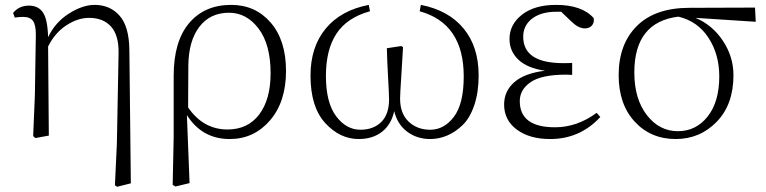

<svg xmlns="http://www.w3.org/2000/svg" viewBox="-20 -541 3056 766"><path d="M496.1 -341.8 502 190.4 447.3 204.1 438.5 198.2 446.3 31.2 453.1 -330.1Q454.1 -400.4 422.9 -435.1Q391.6 -469.7 335.9 -469.7Q290 -469.7 244.6 -439.9Q199.2 -410.2 171.9 -355.5L174.8 0L121.1 9.8L112.3 2L119.1 -160.2L123 -403.3Q123 -442.4 111.3 -458Q99.6 -473.6 72.3 -473.6Q53.7 -473.6 39.1 -470.7L32.2 -489.3Q55.7 -518.6 95.7 -518.6Q132.8 -518.6 151.4 -491.2Q169.9 -463.9 171.9 -392.6Q200.2 -452.1 254.9 -486.8Q309.6 -521.5 357.4 -521.5Q418.9 -521.5 457 -478.5Q495.1 -435.5 496.1 -341.8Z M731.4 -279.3 730.5 -112.3Q791 -24.4 887.7 -24.4Q968.8 -24.4 1014.2 -84.5Q1059.6 -144.5 1059.6 -249Q1059.6 -363.3 1011.7 -426.8Q963.9 -490.2 893.6 -490.2Q818.4 -490.2 775.4 -434.1Q732.4 -377.9 731.4 -279.3ZM672.9 5.9V-238.3Q672.9 -376 734.4 -448.7Q795.9 -521.5 902.3 -521.5Q999 -521.5 1060.1 -450.7Q1121.1 -379.9 1121.1 -257.8Q1121.1 -134.8 1057.1 -60.5Q993.2 13.7 896.5 13.7Q786.1 13.7 725.6 -82L736.3 189.5L679.7 203.1L668.9 196.3Z M1654.3 -496.1 1659.2 -521.5Q1769.5 -500 1829.6 -427.2Q1889.6 -354.5 1889.6 -240.2Q1889.6 -173.8 1872.6 -122.6Q1855.5 -71.3 1826.7 -43Q1797.9 -14.6 1764.6 -0.5Q1731.4 13.7 1696.3 13.7Q1643.6 13.7 1604.5 -15.6Q1565.4 -44.9 1552.7 -97.7Q1541 -43.9 1503.9 -15.1Q1466.8 13.7 1411.1 13.7Q1335.9 13.7 1277.3 -50.3Q1218.8 -114.3 1218.8 -239.3Q1218.8 -353.5 1279.3 -426.8Q1339.8 -500 1451.2 -521.5L1456.1 -496.1Q1364.3 -470.7 1322.3 -406.7Q1280.3 -342.8 1280.3 -238.3Q1280.3 -131.8 1320.8 -77.6Q1361.3 -23.4 1418 -23.4Q1469.7 -23.4 1501 -54.2Q1532.2 -85 1532.2 -144.5Q1532.2 -162.1 1528.3 -231.9Q1524.4 -301.8 1523.4 -348.6L1581.1 -357.4L1587.9 -352.5Q1585.9 -311.5 1581.1 -238.8Q1576.2 -166 1576.2 -147.5Q1576.2 -87.9 1610.4 -55.7Q1644.5 -23.4 1696.3 -23.4Q1752 -23.4 1791 -75.2Q1830.1 -127 1830.1 -236.3Q1830.1 -447.3 1654.3 -496.1Z M2360.4 -90.8 2375 -74.2Q2293.9 13.7 2174.8 13.7Q2092.8 13.7 2042 -23.9Q1991.2 -61.5 1991.2 -124Q1991.2 -177.7 2032.2 -213.4Q2073.2 -249 2154.3 -258.8Q2083 -269.5 2047.9 -303.2Q2012.7 -336.9 2012.7 -385.7Q2012.7 -443.4 2062.5 -482.4Q2112.3 -521.5 2198.2 -521.5Q2301.8 -521.5 2348.6 -468.8Q2351.6 -450.2 2341.3 -439Q2331.1 -427.7 2313.5 -427.7Q2288.1 -427.7 2260.7 -454.1L2218.8 -494.1H2199.2Q2138.7 -494.1 2103 -466.8Q2067.4 -439.5 2067.4 -394.5Q2067.4 -289.1 2227.5 -289.1Q2252.9 -289.1 2262.7 -290V-242.2Q2252.9 -243.2 2239.3 -243.2Q2140.6 -243.2 2097.2 -213.4Q2053.7 -183.6 2053.7 -137.7Q2053.7 -33.2 2194.3 -33.2Q2282.2 -33.2 2360.4 -90.8Z M2684.6 -17.6Q2756.8 -17.6 2803.2 -76.2Q2849.6 -134.8 2849.6 -236.3Q2849.6 -324.2 2806.6 -390.1Q2763.7 -456.1 2686.5 -474.6Q2510.7 -453.1 2510.7 -252Q2510.7 -146.5 2560.5 -82Q2610.4 -17.6 2684.6 -17.6ZM2995.1 -454.1 2754.9 -469.7Q2822.3 -441.4 2864.3 -377.9Q2906.2 -314.5 2906.2 -241.2Q2906.2 -124 2839.4 -55.2Q2772.5 13.7 2675.8 13.7Q2576.2 13.7 2512.2 -55.7Q2448.2 -125 2448.2 -241.2Q2448.2 -365.2 2521 -437.5Q2593.8 -509.8 2730.5 -509.8L2992.2 -510.7Z"/></svg>

Font: GenYoMin TW TTF ExtraLight
Style: Regular
Weight: 250
Version: Version 1.300